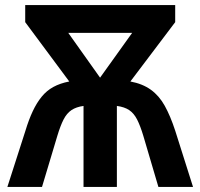

<svg xmlns="http://www.w3.org/2000/svg" viewBox="-20 -734 787 754"><path d="M668 -714V-647L492 -414Q540 -405 572.5 -381.5Q605 -358 627 -318.5Q649 -279 668 -221L738 0H602L543 -200Q531 -240 518.5 -264.5Q506 -289 487.5 -301.5Q469 -314 439 -318V0H308V-318Q279 -314 260.5 -301.5Q242 -289 229.5 -264.5Q217 -240 205 -200L145 0H9L80 -221Q93 -264 108.5 -297Q124 -330 143.5 -354Q163 -378 189.5 -392.5Q216 -407 252 -414L79 -647V-714ZM499 -605H248L373 -429Z"/></svg>

Font: Noto Sans Display SemiBold
Style: Regular
Weight: 600
Designer: Monotype Design Team
Foundry: Monotype Imaging Inc.
Version: Version 2.003